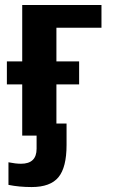

<svg xmlns="http://www.w3.org/2000/svg" viewBox="-20 -548 457 776"><path d="M69.8 -527.8H390.1V-436H208V-299.8H299.8V-207H208V-48.8H249V38.1Q249 128.4 216.3 168.2Q183.6 208 107.9 208Q57.1 208 14.2 199.2V107.9Q43 113.8 64.9 113.8Q127.9 113.8 127.9 53.2V0H69.8V-207H7.8V-299.8H69.8Z"/></svg>

Font: Libra Sans Modern
Style: Bold
Weight: 700
Foundry: Stefan Peev, Context Ltd
Version: Version 1.000